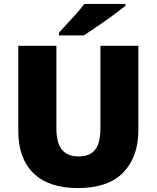

<svg xmlns="http://www.w3.org/2000/svg" viewBox="-20 -947 797 977"><path d="M684 -284Q684 -149 607.5 -69.5Q531 10 376 10Q228 10 150.5 -65.5Q73 -141 73 -280V-714H267V-295Q267 -219 295.5 -185Q324 -151 379 -151Q438 -151 464.5 -185.5Q491 -220 491 -296V-714H684ZM618 -917Q600 -903 573 -882.5Q546 -862 515 -840.5Q484 -819 455.5 -799.5Q427 -780 407 -767H280V-781Q297 -800 321 -825.5Q345 -851 369 -878Q393 -905 409 -927H618Z"/></svg>

Font: Noto Sans Myanmar Black
Style: Regular
Weight: 900
Designer: Monotype Design Team
Foundry: Monotype Imaging Inc.
Version: Version 2.107; ttfautohint (v1.8.4.7-5d5b)